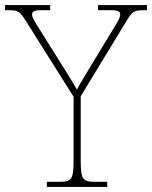

<svg xmlns="http://www.w3.org/2000/svg" viewBox="-31 -734 597 754"><path d="M153 0H390V-20H342C292 -20 286 -31 286 -108V-356L466 -652C489 -690 495 -694 538 -694H546V-714H354V-694H403C437 -694 441 -687 441 -677C441 -665 432 -650 419 -629L325 -474C300 -432 281 -402 271 -382C249 -421 223 -462 197 -503L118 -629C105 -650 95 -665 95 -677C95 -687 99 -694 133 -694H166V-714H-11V-694H-2C41 -694 46 -690 71 -651L258 -354V-108C258 -31 252 -20 202 -20H153Z"/></svg>

Font: Noto Serif Gurmukhi Thin
Style: Regular
Weight: 100
Designer: Vaibhav Singh and the Monotype Design Team
Foundry: Monotype Imaging Inc.
Version: Version 2.004